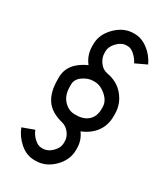

<svg xmlns="http://www.w3.org/2000/svg" viewBox="-204 -839 859 998"><g transform="rotate(30 225.0 -340.5)"><path d="M243.7 -436H234.9Q204.1 -436 173.8 -414.8Q143.6 -393.6 143.6 -362.3V-349.6Q143.6 -297.4 171.9 -267.3Q200.2 -237.3 236.3 -237.3H245.1Q291.5 -237.3 318.1 -262Q344.7 -286.6 344.7 -330.1V-342.8Q344.7 -377.9 311.5 -407Q278.3 -436 243.7 -436ZM418 -342.8V-330.1Q418 -275.9 389.4 -236.3Q360.8 -196.8 308.1 -175.8Q336.4 -136.7 336.4 -91.3V-80.1Q336.4 -20 289.3 26.9Q242.2 73.7 182.6 73.7H174.8Q126 73.7 86.7 38.8Q47.4 3.9 31.2 -40L100.6 -65.4Q109.9 -40 131.6 -20Q153.3 0 174.8 0H182.6Q212.4 0 237.8 -25.4Q263.2 -50.8 263.2 -80.1V-91.3Q263.2 -115.2 245.6 -138.4Q228 -161.6 201.2 -168.5Q131.8 -185.5 101.1 -229.5Q70.3 -273.4 70.3 -349.6V-362.3Q70.3 -448.7 171.9 -494.6Q139.2 -536.6 139.2 -590.3V-601.6Q139.2 -660.6 186.8 -708Q234.4 -755.4 292.5 -755.4H300.3Q341.3 -755.4 379.6 -726.3Q418 -697.3 439 -652.3L372.6 -621.1Q361.8 -643.6 341.1 -662.8Q320.3 -682.1 300.3 -682.1H292.5Q263.7 -682.1 238 -655.8Q212.4 -629.4 212.4 -601.6V-590.3Q212.4 -563 230.7 -537.4Q249 -511.7 277.8 -506.3Q342.3 -495.1 380.1 -448.7Q418 -402.3 418 -342.8Z"/></g></svg>

Font: Anka/Coder Narrow
Style: Italic
Weight: 400
Width: 3
Italic angle: -12°
Monospace: yes
Version: Version 001.100